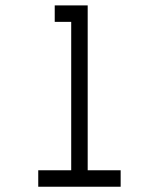

<svg xmlns="http://www.w3.org/2000/svg" viewBox="-20 -708 540 728"><path d="M437.5 0V-62.5H312.5Q312.5 -62.5 312.5 -687.5H187.5V-625H250V-62.5H125V0Z"/></svg>

Font: CalcUnifontExMono
Style: Regular
Weight: 500
Version: Version 15.0.06